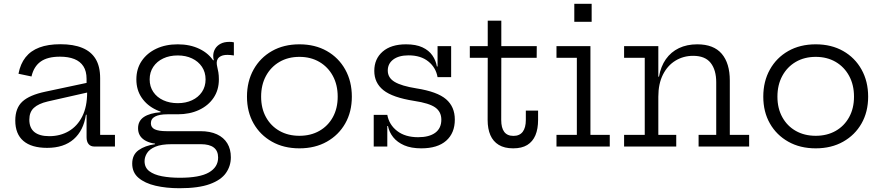

<svg xmlns="http://www.w3.org/2000/svg" viewBox="-20 -777 4678 1018"><path d="M481 0Q460.5 0 449.8 -13Q439 -26 439 -49.5V-209.5L445.5 -226L442 -286.5L439 -318V-358.5Q439 -399.5 422.2 -425.5Q405.5 -451.5 374 -464Q342.5 -476.5 298 -476.5Q231.5 -476.5 195.2 -450.2Q159 -424 147 -371.5L78 -386Q88 -438.5 115.5 -473.2Q143 -508 188.8 -525.2Q234.5 -542.5 300.5 -542.5Q369.5 -542.5 416.2 -523.2Q463 -504 487 -464.5Q511 -425 511 -362.5V-62H589.5V0ZM230 7Q147 7 104 -29.8Q61 -66.5 61 -138Q61 -204 99 -238.8Q137 -273.5 221 -291L460.5 -342V-290.5L233 -239Q184 -227.5 159.8 -205.2Q135.5 -183 135.5 -142.5Q135.5 -98.5 162.5 -76.8Q189.5 -55 241.5 -55Q299 -55 344.5 -81.5Q390 -108 416 -159.5Q442 -211 442 -286.5L461 -168.5H435.5Q423 -85 370.8 -39Q318.5 7 230 7Z M931.5 221Q861.5 221 804.8 207.8Q748 194.5 714.5 166Q681 137.5 681 90.5Q681 43.5 714.8 19.2Q748.5 -5 802 -12.5V-21L891 -12.5Q835.5 -12.5 804 0.8Q772.5 14 759.5 34.8Q746.5 55.5 746.5 77.5Q746.5 111.5 771.5 130.5Q796.5 149.5 838.8 157.5Q881 165.5 933.5 165.5Q1039 165.5 1087.8 137.2Q1136.5 109 1136.5 58.5Q1136.5 -12.5 1044.5 -12.5H840.5Q780.5 -12.5 746.2 -34.2Q712 -56 712 -97Q712 -136 743 -156.8Q774 -177.5 831.5 -182V-197L922.5 -171H868Q825 -171 802.5 -159.2Q780 -147.5 780 -123.5Q780 -101 800.8 -91.2Q821.5 -81.5 863.5 -81.5H1042.5Q1094 -81.5 1130.2 -64.8Q1166.5 -48 1185.2 -17Q1204 14 1204 57Q1204 103 1178 140.2Q1152 177.5 1092.2 199.2Q1032.5 221 931.5 221ZM922.5 -171Q859 -171 809.5 -194Q760 -217 731.5 -258.5Q703 -300 703 -356Q703 -412 731.2 -453.8Q759.5 -495.5 808.8 -518.8Q858 -542 922.5 -542Q988 -542 1038.2 -517.5Q1088.5 -493 1115 -449.5Q1128 -429.5 1134.2 -406.2Q1140.5 -383 1140.5 -356Q1140.5 -300 1112.5 -258.5Q1084.5 -217 1035.2 -194Q986 -171 922.5 -171ZM922.5 -230Q965 -230 998.2 -245.5Q1031.5 -261 1050.8 -289.5Q1070 -318 1070 -356Q1070 -394 1050.8 -422.8Q1031.5 -451.5 998.2 -467.2Q965 -483 922.5 -483Q879 -483 845.5 -467.2Q812 -451.5 792.8 -422.8Q773.5 -394 773.5 -356Q773.5 -318 792.8 -289.5Q812 -261 845.8 -245.5Q879.5 -230 922.5 -230ZM1140.5 -356 1115.5 -414.5 1093.5 -450.5 1113.5 -458.5Q1112 -463.5 1111.2 -468.8Q1110.5 -474 1110.5 -480Q1110.5 -501 1120.5 -518Q1130.5 -535 1149.5 -545Q1168.5 -555 1196 -555Q1203 -555 1208.8 -554.5Q1214.5 -554 1220 -552.5V-483Q1210.5 -484.5 1202.5 -485.2Q1194.5 -486 1186.5 -486Q1165.5 -486 1152.8 -480Q1140 -474 1134.5 -464.8Q1129 -455.5 1129 -444.5Q1129 -434 1132 -421.8Q1135 -409.5 1137.8 -393.5Q1140.5 -377.5 1140.5 -356Z M1567.5 9.5Q1484.5 9.5 1422 -25.8Q1359.5 -61 1324.5 -122.5Q1289.5 -184 1289.5 -264.5Q1289.5 -345.5 1324.5 -408.2Q1359.5 -471 1422 -506.5Q1484.5 -542 1567.5 -542Q1650.5 -542 1713 -506.5Q1775.5 -471 1810.5 -408.2Q1845.5 -345.5 1845.5 -264.5Q1845.5 -184 1810.5 -122.5Q1775.5 -61 1713 -25.8Q1650.5 9.5 1567.5 9.5ZM1567.5 -57Q1627.5 -57 1673.2 -83Q1719 -109 1744.8 -155.8Q1770.5 -202.5 1770.5 -264.5Q1770.5 -327 1744.8 -374.5Q1719 -422 1673.2 -448.8Q1627.5 -475.5 1567.5 -475.5Q1507.5 -475.5 1461.8 -448.8Q1416 -422 1390.2 -374.5Q1364.5 -327 1364.5 -264.5Q1364.5 -202.5 1390.2 -155.8Q1416 -109 1461.8 -83Q1507.5 -57 1567.5 -57Z M2213.5 9.5Q2160 9.5 2123.2 -6.5Q2086.5 -22.5 2065 -49.2Q2043.5 -76 2037 -109H2019L2033.5 -168Q2043 -115.5 2085.8 -82.5Q2128.5 -49.5 2197 -49.5Q2255.5 -49.5 2287.8 -73.2Q2320 -97 2320 -142.5Q2320 -184 2288 -207Q2256 -230 2176 -242Q2061.5 -260 2013 -298.8Q1964.5 -337.5 1964.5 -401Q1964.5 -465 2009 -503.5Q2053.5 -542 2133 -542Q2185.5 -542 2219.8 -526Q2254 -510 2272.5 -483.2Q2291 -456.5 2296.5 -424.5H2314.5L2300 -368Q2291 -419 2251 -451.2Q2211 -483.5 2146.5 -483.5Q2094.5 -483.5 2065.2 -461.5Q2036 -439.5 2036 -403Q2036 -364.5 2072.5 -342.8Q2109 -321 2187.5 -308.5Q2298.5 -291 2345 -251Q2391.5 -211 2391.5 -143Q2391.5 -71.5 2345.8 -31Q2300 9.5 2213.5 9.5ZM1961.5 0V-168H2033.5V0ZM2300 -368V-532.5H2372V-368Z M2637.5 -141Q2637.5 -99 2653.5 -77.8Q2669.5 -56.5 2702.5 -56.5Q2735 -56.5 2751.5 -78.2Q2768 -100 2768 -141V-190.5H2833V-141.5Q2833 -93.5 2818.8 -59.8Q2804.5 -26 2775.5 -8.2Q2746.5 9.5 2701 9.5Q2654.5 9.5 2624.5 -8.8Q2594.5 -27 2580 -60.5Q2565.5 -94 2565.5 -141L2566 -470.5H2471V-532.5H2566V-667.5H2638V-532.5H2826L2825.5 -470.5H2638Z M3110.5 -62H3213V0H2930.5V-62H3038.5V-470.5H2930.5V-532.5H3110.5ZM3025 -757H3117V-661.5H3025Z M3470.5 -62H3565.5V0H3289V-62H3398.5V-470.5H3289V-532.5H3470.5ZM3777.5 -62V-340.5Q3777.5 -406 3748 -443.5Q3718.5 -481 3655 -481Q3603.5 -481 3561.5 -455.5Q3519.5 -430 3495 -381.5Q3470.5 -333 3470.5 -264L3454 -370.5H3474Q3483.5 -425 3510.5 -463.2Q3537.5 -501.5 3579.8 -521.8Q3622 -542 3677 -542Q3764 -542 3806.8 -491.8Q3849.5 -441.5 3849.5 -350V-62H3952V0H3684V-62Z M4305 9.5Q4222 9.5 4159.5 -25.8Q4097 -61 4062 -122.5Q4027 -184 4027 -264.5Q4027 -345.5 4062 -408.2Q4097 -471 4159.5 -506.5Q4222 -542 4305 -542Q4388 -542 4450.5 -506.5Q4513 -471 4548 -408.2Q4583 -345.5 4583 -264.5Q4583 -184 4548 -122.5Q4513 -61 4450.5 -25.8Q4388 9.5 4305 9.5ZM4305 -57Q4365 -57 4410.8 -83Q4456.5 -109 4482.2 -155.8Q4508 -202.5 4508 -264.5Q4508 -327 4482.2 -374.5Q4456.5 -422 4410.8 -448.8Q4365 -475.5 4305 -475.5Q4245 -475.5 4199.2 -448.8Q4153.5 -422 4127.8 -374.5Q4102 -327 4102 -264.5Q4102 -202.5 4127.8 -155.8Q4153.5 -109 4199.2 -83Q4245 -57 4305 -57Z"/></svg>

Font: Hepta Slab ExtraLight
Style: Regular
Weight: 400
Version: Version 1.102